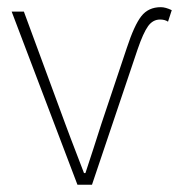

<svg xmlns="http://www.w3.org/2000/svg" viewBox="-20 -510 494 530"><path d="M193.8 0 12.2 -478H45.9L160.2 -168Q163.6 -157.7 211.9 -32.2H215.8Q223.6 -55.2 238.5 -101.6Q253.4 -147.9 259.8 -168L330.1 -377.9Q350.6 -440.4 370.1 -465.3Q389.6 -490.2 423.8 -490.2Q437 -490.2 454.1 -481.9L443.8 -450.2Q435.1 -456.1 421.9 -456.1Q401.9 -456.1 388.7 -437.7Q375.5 -419.4 359.9 -374L233.9 0Z"/></svg>

Font: Source Sans 3 ExtraLight
Style: Regular
Weight: 200
Designer: Paul D. Hunt
Foundry: Adobe
Version: Version 3.052;hotconv 1.1.0;makeotfexe 2.6.0